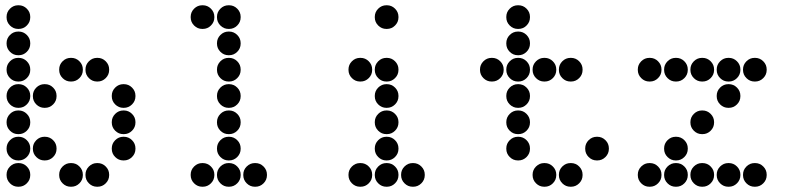

<svg xmlns="http://www.w3.org/2000/svg" viewBox="-20 -715 3040 730"><path d="M49 -695Q31 -695 18 -682Q5 -669 5 -651V-649Q5 -631 18 -618Q31 -605 49 -605H51Q69 -605 82 -618Q95 -631 95 -649V-651Q95 -669 82 -682Q69 -695 51 -695ZM49 -595Q31 -595 18 -582Q5 -569 5 -551V-549Q5 -531 18 -518Q31 -505 49 -505H51Q69 -505 82 -518Q95 -531 95 -549V-551Q95 -569 82 -582Q69 -595 51 -595ZM49 -495Q31 -495 18 -482Q5 -469 5 -451V-449Q5 -431 18 -418Q31 -405 49 -405H51Q69 -405 82 -418Q95 -431 95 -449V-451Q95 -469 82 -482Q69 -495 51 -495ZM249 -495Q231 -495 218 -482Q205 -469 205 -451V-449Q205 -431 218 -418Q231 -405 249 -405H251Q269 -405 282 -418Q295 -431 295 -449V-451Q295 -469 282 -482Q269 -495 251 -495ZM349 -495Q331 -495 318 -482Q305 -469 305 -451V-449Q305 -431 318 -418Q331 -405 349 -405H351Q369 -405 382 -418Q395 -431 395 -449V-451Q395 -469 382 -482Q369 -495 351 -495ZM49 -395Q31 -395 18 -382Q5 -369 5 -351V-349Q5 -331 18 -318Q31 -305 49 -305H51Q69 -305 82 -318Q95 -331 95 -349V-351Q95 -369 82 -382Q69 -395 51 -395ZM149 -395Q131 -395 118 -382Q105 -369 105 -351V-349Q105 -331 118 -318Q131 -305 149 -305H151Q169 -305 182 -318Q195 -331 195 -349V-351Q195 -369 182 -382Q169 -395 151 -395ZM449 -395Q431 -395 418 -382Q405 -369 405 -351V-349Q405 -331 418 -318Q431 -305 449 -305H451Q469 -305 482 -318Q495 -331 495 -349V-351Q495 -369 482 -382Q469 -395 451 -395ZM49 -295Q31 -295 18 -282Q5 -269 5 -251V-249Q5 -231 18 -218Q31 -205 49 -205H51Q69 -205 82 -218Q95 -231 95 -249V-251Q95 -269 82 -282Q69 -295 51 -295ZM449 -295Q431 -295 418 -282Q405 -269 405 -251V-249Q405 -231 418 -218Q431 -205 449 -205H451Q469 -205 482 -218Q495 -231 495 -249V-251Q495 -269 482 -282Q469 -295 451 -295ZM49 -195Q31 -195 18 -182Q5 -169 5 -151V-149Q5 -131 18 -118Q31 -105 49 -105H51Q69 -105 82 -118Q95 -131 95 -149V-151Q95 -169 82 -182Q69 -195 51 -195ZM149 -195Q131 -195 118 -182Q105 -169 105 -151V-149Q105 -131 118 -118Q131 -105 149 -105H151Q169 -105 182 -118Q195 -131 195 -149V-151Q195 -169 182 -182Q169 -195 151 -195ZM449 -195Q431 -195 418 -182Q405 -169 405 -151V-149Q405 -131 418 -118Q431 -105 449 -105H451Q469 -105 482 -118Q495 -131 495 -149V-151Q495 -169 482 -182Q469 -195 451 -195ZM49 -95Q31 -95 18 -82Q5 -69 5 -51V-49Q5 -31 18 -18Q31 -5 49 -5H51Q69 -5 82 -18Q95 -31 95 -49V-51Q95 -69 82 -82Q69 -95 51 -95ZM249 -95Q231 -95 218 -82Q205 -69 205 -51V-49Q205 -31 218 -18Q231 -5 249 -5H251Q269 -5 282 -18Q295 -31 295 -49V-51Q295 -69 282 -82Q269 -95 251 -95ZM349 -95Q331 -95 318 -82Q305 -69 305 -51V-49Q305 -31 318 -18Q331 -5 349 -5H351Q369 -5 382 -18Q395 -31 395 -49V-51Q395 -69 382 -82Q369 -95 351 -95Z M749 -695Q731 -695 718 -682Q705 -669 705 -651V-649Q705 -631 718 -618Q731 -605 749 -605H751Q769 -605 782 -618Q795 -631 795 -649V-651Q795 -669 782 -682Q769 -695 751 -695ZM849 -695Q831 -695 818 -682Q805 -669 805 -651V-649Q805 -631 818 -618Q831 -605 849 -605H851Q869 -605 882 -618Q895 -631 895 -649V-651Q895 -669 882 -682Q869 -695 851 -695ZM849 -595Q831 -595 818 -582Q805 -569 805 -551V-549Q805 -531 818 -518Q831 -505 849 -505H851Q869 -505 882 -518Q895 -531 895 -549V-551Q895 -569 882 -582Q869 -595 851 -595ZM849 -495Q831 -495 818 -482Q805 -469 805 -451V-449Q805 -431 818 -418Q831 -405 849 -405H851Q869 -405 882 -418Q895 -431 895 -449V-451Q895 -469 882 -482Q869 -495 851 -495ZM849 -395Q831 -395 818 -382Q805 -369 805 -351V-349Q805 -331 818 -318Q831 -305 849 -305H851Q869 -305 882 -318Q895 -331 895 -349V-351Q895 -369 882 -382Q869 -395 851 -395ZM849 -295Q831 -295 818 -282Q805 -269 805 -251V-249Q805 -231 818 -218Q831 -205 849 -205H851Q869 -205 882 -218Q895 -231 895 -249V-251Q895 -269 882 -282Q869 -295 851 -295ZM849 -195Q831 -195 818 -182Q805 -169 805 -151V-149Q805 -131 818 -118Q831 -105 849 -105H851Q869 -105 882 -118Q895 -131 895 -149V-151Q895 -169 882 -182Q869 -195 851 -195ZM749 -95Q731 -95 718 -82Q705 -69 705 -51V-49Q705 -31 718 -18Q731 -5 749 -5H751Q769 -5 782 -18Q795 -31 795 -49V-51Q795 -69 782 -82Q769 -95 751 -95ZM849 -95Q831 -95 818 -82Q805 -69 805 -51V-49Q805 -31 818 -18Q831 -5 849 -5H851Q869 -5 882 -18Q895 -31 895 -49V-51Q895 -69 882 -82Q869 -95 851 -95ZM949 -95Q931 -95 918 -82Q905 -69 905 -51V-49Q905 -31 918 -18Q931 -5 949 -5H951Q969 -5 982 -18Q995 -31 995 -49V-51Q995 -69 982 -82Q969 -95 951 -95Z M1449 -695Q1431 -695 1418 -682Q1405 -669 1405 -651V-649Q1405 -631 1418 -618Q1431 -605 1449 -605H1451Q1469 -605 1482 -618Q1495 -631 1495 -649V-651Q1495 -669 1482 -682Q1469 -695 1451 -695ZM1349 -495Q1331 -495 1318 -482Q1305 -469 1305 -451V-449Q1305 -431 1318 -418Q1331 -405 1349 -405H1351Q1369 -405 1382 -418Q1395 -431 1395 -449V-451Q1395 -469 1382 -482Q1369 -495 1351 -495ZM1449 -495Q1431 -495 1418 -482Q1405 -469 1405 -451V-449Q1405 -431 1418 -418Q1431 -405 1449 -405H1451Q1469 -405 1482 -418Q1495 -431 1495 -449V-451Q1495 -469 1482 -482Q1469 -495 1451 -495ZM1449 -395Q1431 -395 1418 -382Q1405 -369 1405 -351V-349Q1405 -331 1418 -318Q1431 -305 1449 -305H1451Q1469 -305 1482 -318Q1495 -331 1495 -349V-351Q1495 -369 1482 -382Q1469 -395 1451 -395ZM1449 -295Q1431 -295 1418 -282Q1405 -269 1405 -251V-249Q1405 -231 1418 -218Q1431 -205 1449 -205H1451Q1469 -205 1482 -218Q1495 -231 1495 -249V-251Q1495 -269 1482 -282Q1469 -295 1451 -295ZM1449 -195Q1431 -195 1418 -182Q1405 -169 1405 -151V-149Q1405 -131 1418 -118Q1431 -105 1449 -105H1451Q1469 -105 1482 -118Q1495 -131 1495 -149V-151Q1495 -169 1482 -182Q1469 -195 1451 -195ZM1349 -95Q1331 -95 1318 -82Q1305 -69 1305 -51V-49Q1305 -31 1318 -18Q1331 -5 1349 -5H1351Q1369 -5 1382 -18Q1395 -31 1395 -49V-51Q1395 -69 1382 -82Q1369 -95 1351 -95ZM1449 -95Q1431 -95 1418 -82Q1405 -69 1405 -51V-49Q1405 -31 1418 -18Q1431 -5 1449 -5H1451Q1469 -5 1482 -18Q1495 -31 1495 -49V-51Q1495 -69 1482 -82Q1469 -95 1451 -95ZM1549 -95Q1531 -95 1518 -82Q1505 -69 1505 -51V-49Q1505 -31 1518 -18Q1531 -5 1549 -5H1551Q1569 -5 1582 -18Q1595 -31 1595 -49V-51Q1595 -69 1582 -82Q1569 -95 1551 -95Z M1949 -695Q1931 -695 1918 -682Q1905 -669 1905 -651V-649Q1905 -631 1918 -618Q1931 -605 1949 -605H1951Q1969 -605 1982 -618Q1995 -631 1995 -649V-651Q1995 -669 1982 -682Q1969 -695 1951 -695ZM1949 -595Q1931 -595 1918 -582Q1905 -569 1905 -551V-549Q1905 -531 1918 -518Q1931 -505 1949 -505H1951Q1969 -505 1982 -518Q1995 -531 1995 -549V-551Q1995 -569 1982 -582Q1969 -595 1951 -595ZM1849 -495Q1831 -495 1818 -482Q1805 -469 1805 -451V-449Q1805 -431 1818 -418Q1831 -405 1849 -405H1851Q1869 -405 1882 -418Q1895 -431 1895 -449V-451Q1895 -469 1882 -482Q1869 -495 1851 -495ZM1949 -495Q1931 -495 1918 -482Q1905 -469 1905 -451V-449Q1905 -431 1918 -418Q1931 -405 1949 -405H1951Q1969 -405 1982 -418Q1995 -431 1995 -449V-451Q1995 -469 1982 -482Q1969 -495 1951 -495ZM2049 -495Q2031 -495 2018 -482Q2005 -469 2005 -451V-449Q2005 -431 2018 -418Q2031 -405 2049 -405H2051Q2069 -405 2082 -418Q2095 -431 2095 -449V-451Q2095 -469 2082 -482Q2069 -495 2051 -495ZM2149 -495Q2131 -495 2118 -482Q2105 -469 2105 -451V-449Q2105 -431 2118 -418Q2131 -405 2149 -405H2151Q2169 -405 2182 -418Q2195 -431 2195 -449V-451Q2195 -469 2182 -482Q2169 -495 2151 -495ZM1949 -395Q1931 -395 1918 -382Q1905 -369 1905 -351V-349Q1905 -331 1918 -318Q1931 -305 1949 -305H1951Q1969 -305 1982 -318Q1995 -331 1995 -349V-351Q1995 -369 1982 -382Q1969 -395 1951 -395ZM1949 -295Q1931 -295 1918 -282Q1905 -269 1905 -251V-249Q1905 -231 1918 -218Q1931 -205 1949 -205H1951Q1969 -205 1982 -218Q1995 -231 1995 -249V-251Q1995 -269 1982 -282Q1969 -295 1951 -295ZM1949 -195Q1931 -195 1918 -182Q1905 -169 1905 -151V-149Q1905 -131 1918 -118Q1931 -105 1949 -105H1951Q1969 -105 1982 -118Q1995 -131 1995 -149V-151Q1995 -169 1982 -182Q1969 -195 1951 -195ZM2249 -195Q2231 -195 2218 -182Q2205 -169 2205 -151V-149Q2205 -131 2218 -118Q2231 -105 2249 -105H2251Q2269 -105 2282 -118Q2295 -131 2295 -149V-151Q2295 -169 2282 -182Q2269 -195 2251 -195ZM2049 -95Q2031 -95 2018 -82Q2005 -69 2005 -51V-49Q2005 -31 2018 -18Q2031 -5 2049 -5H2051Q2069 -5 2082 -18Q2095 -31 2095 -49V-51Q2095 -69 2082 -82Q2069 -95 2051 -95ZM2149 -95Q2131 -95 2118 -82Q2105 -69 2105 -51V-49Q2105 -31 2118 -18Q2131 -5 2149 -5H2151Q2169 -5 2182 -18Q2195 -31 2195 -49V-51Q2195 -69 2182 -82Q2169 -95 2151 -95Z M2449 -495Q2431 -495 2418 -482Q2405 -469 2405 -451V-449Q2405 -431 2418 -418Q2431 -405 2449 -405H2451Q2469 -405 2482 -418Q2495 -431 2495 -449V-451Q2495 -469 2482 -482Q2469 -495 2451 -495ZM2549 -495Q2531 -495 2518 -482Q2505 -469 2505 -451V-449Q2505 -431 2518 -418Q2531 -405 2549 -405H2551Q2569 -405 2582 -418Q2595 -431 2595 -449V-451Q2595 -469 2582 -482Q2569 -495 2551 -495ZM2649 -495Q2631 -495 2618 -482Q2605 -469 2605 -451V-449Q2605 -431 2618 -418Q2631 -405 2649 -405H2651Q2669 -405 2682 -418Q2695 -431 2695 -449V-451Q2695 -469 2682 -482Q2669 -495 2651 -495ZM2749 -495Q2731 -495 2718 -482Q2705 -469 2705 -451V-449Q2705 -431 2718 -418Q2731 -405 2749 -405H2751Q2769 -405 2782 -418Q2795 -431 2795 -449V-451Q2795 -469 2782 -482Q2769 -495 2751 -495ZM2849 -495Q2831 -495 2818 -482Q2805 -469 2805 -451V-449Q2805 -431 2818 -418Q2831 -405 2849 -405H2851Q2869 -405 2882 -418Q2895 -431 2895 -449V-451Q2895 -469 2882 -482Q2869 -495 2851 -495ZM2749 -395Q2731 -395 2718 -382Q2705 -369 2705 -351V-349Q2705 -331 2718 -318Q2731 -305 2749 -305H2751Q2769 -305 2782 -318Q2795 -331 2795 -349V-351Q2795 -369 2782 -382Q2769 -395 2751 -395ZM2649 -295Q2631 -295 2618 -282Q2605 -269 2605 -251V-249Q2605 -231 2618 -218Q2631 -205 2649 -205H2651Q2669 -205 2682 -218Q2695 -231 2695 -249V-251Q2695 -269 2682 -282Q2669 -295 2651 -295ZM2549 -195Q2531 -195 2518 -182Q2505 -169 2505 -151V-149Q2505 -131 2518 -118Q2531 -105 2549 -105H2551Q2569 -105 2582 -118Q2595 -131 2595 -149V-151Q2595 -169 2582 -182Q2569 -195 2551 -195ZM2449 -95Q2431 -95 2418 -82Q2405 -69 2405 -51V-49Q2405 -31 2418 -18Q2431 -5 2449 -5H2451Q2469 -5 2482 -18Q2495 -31 2495 -49V-51Q2495 -69 2482 -82Q2469 -95 2451 -95ZM2549 -95Q2531 -95 2518 -82Q2505 -69 2505 -51V-49Q2505 -31 2518 -18Q2531 -5 2549 -5H2551Q2569 -5 2582 -18Q2595 -31 2595 -49V-51Q2595 -69 2582 -82Q2569 -95 2551 -95ZM2649 -95Q2631 -95 2618 -82Q2605 -69 2605 -51V-49Q2605 -31 2618 -18Q2631 -5 2649 -5H2651Q2669 -5 2682 -18Q2695 -31 2695 -49V-51Q2695 -69 2682 -82Q2669 -95 2651 -95ZM2749 -95Q2731 -95 2718 -82Q2705 -69 2705 -51V-49Q2705 -31 2718 -18Q2731 -5 2749 -5H2751Q2769 -5 2782 -18Q2795 -31 2795 -49V-51Q2795 -69 2782 -82Q2769 -95 2751 -95ZM2849 -95Q2831 -95 2818 -82Q2805 -69 2805 -51V-49Q2805 -31 2818 -18Q2831 -5 2849 -5H2851Q2869 -5 2882 -18Q2895 -31 2895 -49V-51Q2895 -69 2882 -82Q2869 -95 2851 -95Z"/></svg>

Font: Doto Rounded Black
Style: Regular
Weight: 900
Monospace: yes
Version: Version 1.000